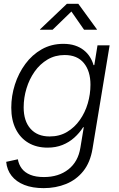

<svg xmlns="http://www.w3.org/2000/svg" viewBox="-20 -765 618 998"><path d="M207 212.9Q148.9 212.9 106.7 196.3Q64.5 179.7 40.3 148.9Q16.1 118.2 12.2 76.2L72.8 63Q77.6 90.3 93.3 111.1Q108.9 131.8 137.5 143.6Q166 155.3 208.5 155.3Q284.7 155.3 335.4 115.5Q386.2 75.7 397.9 2.4L415.5 -104L412.1 -103.5Q393.1 -73.7 366.2 -49.6Q339.4 -25.4 304.7 -11.5Q270 2.4 227.5 2.4Q169.9 2.4 127.4 -22.7Q85 -47.9 61.8 -94.5Q38.6 -141.1 38.6 -205.1Q38.6 -266.6 57.4 -325.4Q76.2 -384.3 111.6 -432.4Q147 -480.5 197 -508.8Q247.1 -537.1 309.1 -537.1Q342.8 -537.1 369.1 -528.6Q395.5 -520 415 -504.6Q434.6 -489.3 447.3 -469Q460 -448.7 466.3 -426.3L470.2 -426.8L486.8 -529.3H549.8L460.9 8.3Q449.2 79.1 413.1 124.3Q377 169.4 323.5 191.2Q270 212.9 207 212.9ZM237.8 -55.7Q289.1 -55.7 328.4 -79.1Q367.7 -102.5 395 -141.4Q422.4 -180.2 436.3 -227.8Q450.2 -275.4 450.2 -324.7Q450.2 -395.5 415.8 -437.3Q381.3 -479 315.9 -479Q266.6 -479 227.1 -455.6Q187.5 -432.1 159.9 -392.8Q132.3 -353.5 117.7 -305.2Q103 -256.8 103 -207Q103 -135.7 138.7 -95.7Q174.3 -55.7 237.8 -55.7ZM253.4 -610.4H187.5L188 -612.3L327.6 -745.1H387.2L483.9 -612.3L483.4 -610.4H417L351.1 -705.1Z"/></svg>

Font: Inter 24pt Light
Style: Italic
Weight: 300
Italic angle: -9.3988°
Designer: Rasmus Andersson
Foundry: rsms
Version: Version 4.001;git-66647c0bb